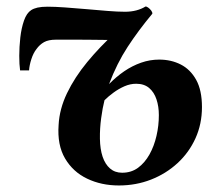

<svg xmlns="http://www.w3.org/2000/svg" viewBox="-20 -557 664 588"><path d="M69 -341.5H41.5Q39 -359 39 -386Q39 -413 42.2 -442Q45.5 -471 53.5 -494Q61.5 -517 75.5 -526Q83 -531 95.2 -533.8Q107.5 -536.5 126 -536.5Q148.5 -536.5 179.8 -534.2Q211 -532 244.8 -529Q278.5 -526 309.5 -523.5Q340.5 -521 363 -521Q381.5 -521 397.5 -525.2Q413.5 -529.5 425.5 -537Q428.5 -537.5 433.8 -533.8Q439 -530 443 -524.8Q447 -519.5 446.5 -515Q404 -464 371 -413.5Q338 -363 314 -299.5Q336 -322 360.5 -338.8Q385 -355.5 412 -365Q439 -374.5 467.5 -374.5Q504 -374.5 533.5 -359.5Q563 -344.5 580.8 -312.5Q598.5 -280.5 598.5 -229Q598.5 -177.5 578.8 -133.8Q559 -90 523.8 -57.5Q488.5 -25 442.5 -7Q396.5 11 344 11Q290.5 11 247 -9.8Q203.5 -30.5 179.2 -71.8Q155 -113 159.5 -174.5Q162 -223 185.2 -271.5Q208.5 -320 247 -366.8Q285.5 -413.5 332.5 -456.5L323.5 -434.5Q314 -434.5 297.5 -434.8Q281 -435 261 -435.2Q241 -435.5 220.5 -435.5Q200 -435.5 181.8 -435.5Q163.5 -435.5 151.5 -435.5Q128.5 -435.5 115 -428Q101.5 -420.5 91.5 -406.5Q82 -394.5 76 -375.8Q70 -357 69 -341.5ZM354 -28Q382 -28 402.8 -43.2Q423.5 -58.5 437.8 -84Q452 -109.5 459.2 -140.8Q466.5 -172 466.5 -204.5Q466.5 -231 459.2 -252.8Q452 -274.5 436.8 -287.5Q421.5 -300.5 397 -300.5Q379 -300.5 361.2 -292.8Q343.5 -285 327.8 -273.5Q312 -262 300 -250Q294 -226.5 289.8 -195Q285.5 -163.5 286 -132Q286.5 -100.5 294.2 -77.2Q302 -54 317 -41Q332 -28 354 -28Z"/></svg>

Font: Merriweather 96pt
Style: Bold Italic
Weight: 700
Italic angle: -7.8°
Version: Version 2.101